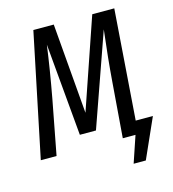

<svg xmlns="http://www.w3.org/2000/svg" viewBox="-121 -789 933 1036"><g transform="rotate(-15 345.5 -270.5)"><path d="M664 -74 565 148H497L547 0H476L500 -306Q510 -437 529 -594L347 -78H257L211 -594Q193 -461 164 -304L106 0H18L161 -689H275L317 -185L490 -689H613L568 -74Z"/></g></svg>

Font: Fira Sans Compressed
Style: Italic
Weight: 400
Width: 1
Italic angle: -8°
Designer: bBox Type GmbH & Carrois Corporate GbR & Edenspiekermann AG
Foundry: bBox Type GmbH & Carrois Corporate GbR & Edenspiekermann AG
Version: Version 4.301